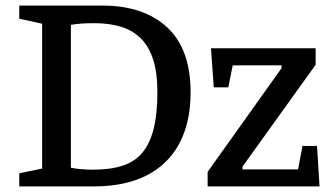

<svg xmlns="http://www.w3.org/2000/svg" viewBox="-20 -668 1186 688"><path d="M49 0V-47L131 -64V-583L49 -601V-648H347Q495 -648 579 -570Q663 -492 663 -337Q663 -230 623 -154.5Q583 -79 505.5 -39.5Q428 0 316 0ZM314 -60Q376 -60 420 -74.5Q464 -89 491 -122Q518 -155 531 -208.5Q544 -262 544 -338Q544 -407 529 -454Q514 -501 485 -530Q456 -559 414 -572Q372 -585 317 -585Q292 -585 271.5 -583.5Q251 -582 234 -579V-67Q246 -64 269 -62Q292 -60 314 -60ZM724 0V-52L989 -424V-434H814L798 -355H746L736 -495H1111V-436L849 -71V-61H1048L1064 -145H1116L1125 0Z"/></svg>

Font: Faustina Light Medium
Style: Regular
Weight: 500
Version: Version 1.200